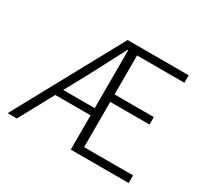

<svg xmlns="http://www.w3.org/2000/svg" viewBox="-149 -932 1198 1135"><g transform="rotate(30 449.5 -364.5)"><path d="M237 -283 315 -426C360 -512 405 -597 448 -679H452V-283ZM513 -52V-361H781V-412H513V-678H836V-729H419L21 0H84L211 -234H452V0H847V-52Z"/></g></svg>

Font: Source Han Sans SC Light
Style: Regular
Weight: 300
Designer: Ryoko NISHIZUKA (kana & ideographs); Paul D. Hunt (Latin, Greek & Cyrillic); Wenlong ZHANG (bopomofo); Sandoll Communica
Foundry: Adobe Systems Incorporated
Version: Version 1.004;PS 1.004;hotconv 1.0.82;makeotf.lib2.5.63406